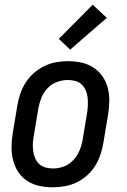

<svg xmlns="http://www.w3.org/2000/svg" viewBox="-20 -788 540 816"><path d="M204 8Q175 8 147 2Q119 -4 96 -19Q73 -34 58 -56.5Q43 -79 36 -106Q29 -133 29 -162Q29 -191 34 -221L54 -341Q58 -365 66.5 -390Q75 -415 89.5 -437.5Q104 -460 124.5 -478Q145 -496 169 -507.5Q193 -519 218.5 -523.5Q244 -528 269 -528Q298 -528 326 -522Q354 -516 377 -501Q400 -486 415.5 -463.5Q431 -441 438 -414Q445 -387 444.5 -358Q444 -329 439 -299L419 -179Q415 -155 406.5 -130Q398 -105 384 -82.5Q370 -60 349.5 -42Q329 -24 305 -12.5Q281 -1 255 3.5Q229 8 204 8ZM206 -72Q229 -72 251.5 -80.5Q274 -89 291 -107Q308 -125 317.5 -147.5Q327 -170 331 -193L351 -313Q353 -329 353.5 -345Q354 -361 352 -376.5Q350 -392 343.5 -406Q337 -420 326 -430Q315 -440 299.5 -444Q284 -448 268 -448Q245 -448 222 -439.5Q199 -431 182 -413Q165 -395 156 -372.5Q147 -350 143 -327L123 -207Q120 -191 119.5 -175Q119 -159 121.5 -143.5Q124 -128 130 -114Q136 -100 147.5 -90Q159 -80 174.5 -76Q190 -72 206 -72ZM278 -577 230 -623 374 -768 434 -712Z"/></svg>

Font: Iosevka SS18 Medium
Style: Italic
Weight: 500
Italic angle: -9°
Monospace: yes
Designer: Belleve Invis
Foundry: Belleve Invis
Version: Version 25.1.1; ttfautohint (v1.8.4)